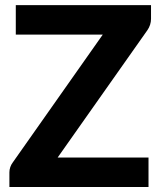

<svg xmlns="http://www.w3.org/2000/svg" viewBox="-20 -746 647 766"><path d="M582.5 -670.5Q582.5 -659 578.8 -647.2Q575 -635.5 568 -625.5L210 -117.5H572.5V0H17.5V-58.5Q17.5 -69 21 -79.2Q24.5 -89.5 31 -98L390 -608H43V-725.5H582.5Z"/></svg>

Font: Lato 2
Style: Regular
Weight: 800
Designer: Lukasz Dziedzic with Adam Twardoch and Botio Nikoltchev
Foundry: tyPoland Lukasz Dziedzic
Version: Version 2.015; 2015-08-06; http://www.latofonts.com/